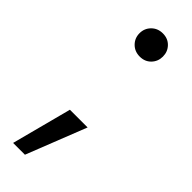

<svg xmlns="http://www.w3.org/2000/svg" viewBox="-220 -529 667 667"><g transform="rotate(45 113.0 -195.5)"><path d="M124 -400Q99 -400 82.5 -416.5Q66 -433 66 -457Q66 -481 82.5 -497.5Q99 -514 124 -514Q149 -514 165 -497.5Q181 -481 181 -457Q181 -433 165 -416.5Q149 -400 124 -400ZM25 123 83 -98H170L83 123Z"/></g></svg>

Font: DM Sans 16pt
Style: Regular
Weight: 400
Version: Version 4.004;gftools[0.9.30]